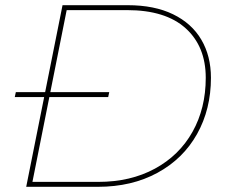

<svg xmlns="http://www.w3.org/2000/svg" viewBox="-20 -720 866 740"><path d="M221 -700H472Q575 -700 647 -665Q719 -630 756 -567Q793 -504 793 -420Q793 -299 739.5 -203.5Q686 -108 587 -54Q488 0 357 0H81ZM359 -19Q483 -19 577 -70Q671 -121 722 -212Q773 -303 773 -420Q773 -541 695.5 -611Q618 -681 470 -681H237L105 -19ZM41 -365H401L397 -346H37Z"/></svg>

Font: Montserrat Alternates Thin
Style: Italic
Weight: 250
Italic angle: -11.3°
Designer: Julieta Ulanovsky
Foundry: Julieta Ulanovsky
Version: Version 7.200